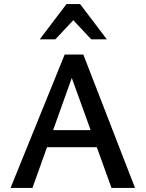

<svg xmlns="http://www.w3.org/2000/svg" viewBox="-20 -927 718 947"><path d="M530 0 313 -601H355L140 0H32L299 -658H391L646 0ZM150 -201 181 -285H469L514 -201ZM430 -733 326 -844 308 -907H375L507 -733ZM176 -733 308 -907H375L358 -845L253 -733Z"/></svg>

Font: Ysabeau Office SemiBold
Style: Regular
Weight: 600
Designer: Christian Thalmann (Catharsis Fonts)
Version: Version 2.001;gftools[0.9.30]; featfreeze: tnum,lnum,ss02